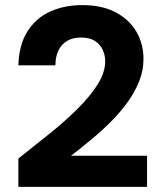

<svg xmlns="http://www.w3.org/2000/svg" viewBox="-20 -732 637 752"><path d="M52 0V-111Q115 -161 176 -210Q237 -259 285.5 -307.5Q334 -356 363 -402.5Q392 -449 392 -492Q392 -517 381.5 -538.5Q371 -560 350.5 -572.5Q330 -585 297 -585Q264 -585 241.5 -571Q219 -557 208 -532.5Q197 -508 197 -476H52Q54 -556 87.5 -609Q121 -662 177 -687Q233 -712 301 -712Q380 -712 433.5 -683.5Q487 -655 514.5 -607.5Q542 -560 542 -501Q542 -456 525 -413.5Q508 -371 479.5 -331.5Q451 -292 414.5 -255.5Q378 -219 337.5 -185.5Q297 -152 258 -122H556V0Z"/></svg>

Font: DM Sans 9pt Black
Style: Regular
Weight: 900
Version: Version 4.004;gftools[0.9.30]